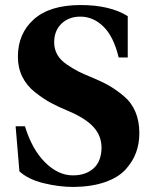

<svg xmlns="http://www.w3.org/2000/svg" viewBox="-20 -727 601 762"><path d="M42 -226H79Q107 -134 159 -82.5Q211 -31 269 -31Q320 -31 351 -58.5Q382 -86 383 -140Q383 -188 351 -223Q319 -258 250 -287Q209 -304 180.5 -319.5Q152 -335 119 -361Q86 -387 68.5 -422.5Q51 -458 51 -502Q51 -594 114.5 -650.5Q178 -707 300 -707Q416 -707 487 -663V-499H451Q431 -582 390.5 -621.5Q350 -661 299 -661Q253 -661 224 -633Q195 -605 195 -559Q195 -532 207.5 -510Q220 -488 246 -470.5Q272 -453 292 -443Q312 -433 344 -420Q385 -403 413 -387Q441 -371 471.5 -345.5Q502 -320 517.5 -283Q533 -246 533 -199Q533 -157 520 -121.5Q507 -86 478.5 -54.5Q450 -23 397.5 -4.5Q345 14 273 15Q214 15 153 0Q92 -15 57 -47Z"/></svg>

Font: Heuristica
Style: Bold
Weight: 700
Version: Version 1.0.2